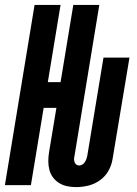

<svg xmlns="http://www.w3.org/2000/svg" viewBox="-37 -755 557 783"><path d="M273 8Q255 8 237.5 4.5Q220 1 205 -8Q190 -17 179.5 -31Q169 -45 164.5 -62Q160 -79 160 -97.5Q160 -116 163 -134L193 -315H141L89 0H-17L104 -735H210L158 -420H210L262 -735H368L267 -120Q265 -113 265 -106.5Q265 -100 267 -94Q269 -88 274 -84Q279 -80 286 -80Q293 -80 299 -84Q305 -88 309 -94Q313 -100 315.5 -107Q318 -114 319 -120L385 -520H491L422 -106Q418 -81 405 -58Q392 -35 370 -19.5Q348 -4 323 2Q298 8 273 8Z"/></svg>

Font: Iosevka Term Curly XBd Obl
Style: Regular
Weight: 800
Italic angle: -9°
Designer: Belleve Invis
Foundry: Belleve Invis
Version: Version 32.3.0